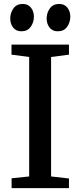

<svg xmlns="http://www.w3.org/2000/svg" viewBox="-20 -974 416 994"><path d="M131 -60.5V-679L39.5 -691V-743H337V-691L244.5 -679V-60.5L337 -50V0H40V-51ZM90 -812Q63 -812 48 -831.5Q33 -851 33 -878Q33 -907.5 49.5 -930.5Q66 -953.5 97.5 -953.5H98.5Q125.5 -953.5 140.5 -934.2Q155.5 -915 155.5 -888Q155.5 -858.5 139 -835.2Q122.5 -812 91 -812ZM278.5 -812Q251.5 -812 236.5 -831.5Q221.5 -851 221.5 -878Q221.5 -907.5 238 -930.5Q254.5 -953.5 286 -953.5H287Q314 -953.5 329 -934.2Q344 -915 344 -888Q344 -858.5 327.5 -835.2Q311 -812 279.5 -812Z"/></svg>

Font: Merriweather Medium
Style: Regular
Weight: 500
Version: Version 2.100